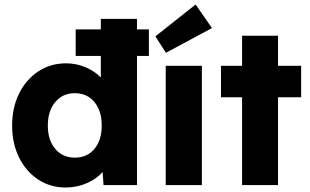

<svg xmlns="http://www.w3.org/2000/svg" viewBox="-20 -824 1381 855"><path d="M272 11Q204 11 150 -24.5Q96 -60 65 -122.5Q34 -185 34 -265Q34 -345 65 -407.5Q96 -470 150.5 -506Q205 -542 274 -542Q320 -542 361 -524.5Q402 -507 429 -479V-575H317V-693H429V-740H590V-693H643V-575H590V0H441L437 -58Q411 -28 367 -8.5Q323 11 272 11ZM313 -122Q368 -122 400.5 -161Q433 -200 433 -265Q433 -330 400.5 -369.5Q368 -409 313 -409Q259 -409 226 -369.5Q193 -330 193 -265Q193 -200 226 -161Q259 -122 313 -122Z M718 0V-531H879V0ZM719 -589 672 -662 851 -804 924 -699Z M1058 0V-391H964V-531H1058V-665H1218V-531H1321V-391H1218V0Z"/></svg>

Font: Lexend
Style: Bold
Weight: 700
Designer: Bonnie Shaver-Troup, Thomas Jockin
Foundry: Lexend
Version: Version 1.007; ttfautohint (v1.8.3)